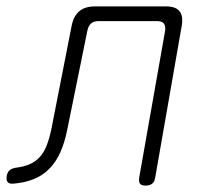

<svg xmlns="http://www.w3.org/2000/svg" viewBox="-72 -570 692 600"><path d="M152 -490Q158 -520 176 -535Q194 -550 224 -550H447Q477 -550 489 -535Q501 -520 496 -490L413 -15Q411 -2 403.5 4Q396 10 383 10Q370 10 365.5 4Q361 -2 363 -15L444 -474Q446 -489 440 -496.5Q434 -504 419 -504H236Q221 -504 212.5 -496.5Q204 -489 201 -474L138 -164Q130 -124 116.5 -94Q103 -64 82.5 -43Q62 -22 34 -10.5Q6 1 -31 4Q-43 5 -48 -1Q-53 -7 -51 -20Q-49 -32 -42 -38Q-35 -44 -22 -46Q3 -49 21 -57Q39 -65 52 -79Q65 -93 73.5 -114.5Q82 -136 88 -164Z"/></svg>

Font: Maple Mono Thin
Style: Italic
Weight: 250
Italic angle: -10°
Monospace: yes
Designer: subframe7536
Version: Version 7.000